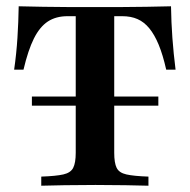

<svg xmlns="http://www.w3.org/2000/svg" viewBox="-20 -591 604 611"><path d="M111.3 0V-29Q158.1 -30.6 181.5 -35.9Q204.8 -41.1 212.9 -56.9Q221 -72.6 221 -104.8V-539.5H195.2Q158.1 -539.5 132.3 -522.6Q106.5 -505.6 87.9 -468.5Q69.4 -431.5 54.8 -369.4H25Q32.3 -420.2 35.5 -470.6Q38.7 -521 39.5 -571Q75 -570.2 117.3 -569.4Q159.7 -568.5 202.8 -568.5Q246 -568.5 282.3 -568.5Q317.7 -568.5 360.5 -568.5Q403.2 -568.5 446.4 -569.4Q489.5 -570.2 524.2 -571Q525 -520.2 528.6 -470.2Q532.3 -420.2 538.7 -369.4H508.9Q498.4 -416.1 485.1 -448.4Q471.8 -480.6 455.2 -500.8Q438.7 -521 417.7 -530.2Q396.8 -539.5 368.5 -539.5H343.5V-104.8Q343.5 -72.6 351.2 -56.9Q358.9 -41.1 382.3 -35.9Q405.6 -30.6 452.4 -29V0Q425 -0.8 379.4 -1.6Q333.9 -2.4 283.9 -2.4Q230.6 -2.4 185.1 -1.6Q139.5 -0.8 111.3 0ZM81.5 -254.8V-283.9H483.9V-254.8Z"/></svg>

Font: Playfair
Style: Bold
Weight: 700
Designer: Claus Eggers Sørensen
Foundry: Claus Eggers Sørensen
Version: Version 2.001;gftools[0.9.30]